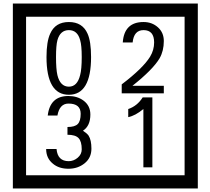

<svg xmlns="http://www.w3.org/2000/svg" viewBox="-20 -980 1195 1090"><path d="M1103 90H53V-960H1103ZM1028 15V-885H128V15ZM497 -656Q497 -442 371 -442Q244 -442 244 -656Q244 -744 265 -789Q294 -855 371 -855Q448 -855 477 -789Q497 -745 497 -656ZM444 -656Q444 -723 435 -752Q420 -809 371 -809Q322 -809 306 -752Q298 -723 298 -656Q298 -587 306 -553Q322 -488 371 -488Q419 -488 435 -554Q444 -587 444 -656ZM910 -450H671V-501Q792 -593 832 -658Q855 -696 855 -739Q855 -809 795 -809Q740 -809 733 -739H677Q685 -855 795 -855Q843 -855 876.5 -825Q910 -795 910 -747Q910 -691 886 -649Q848 -585 732 -493H910ZM499 -136Q499 -84 460.5 -53Q422 -22 369 -22Q314 -22 280 -51Q242 -82 242 -134H301Q307 -65 370 -65Q398 -65 421 -84.5Q444 -104 444 -132Q444 -177 426 -196Q408 -215 363 -215V-259Q405 -259 421.5 -276Q438 -293 438 -334Q438 -392 369 -392Q318 -392 306 -324H251Q264 -435 368 -435Q419 -435 454 -409Q493 -380 493 -330Q493 -265 451 -238Q475 -222 483 -210Q499 -185 499 -136ZM845 -30H794V-361Q748 -323 708 -315V-361Q759 -378 790 -427H845Z"/></svg>

Font: Unicode BMP Fallback SIL
Style: Regular
Weight: 400
Foundry: NRSI, SIL International
Version: Version 5.1 Based on Unicode 5.1